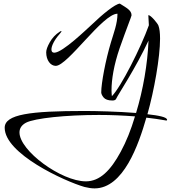

<svg xmlns="http://www.w3.org/2000/svg" viewBox="-20 -793 946 1064"><path d="M504 251C664 251 748 9 791 -141C827 -137 862 -132 896 -126C899 -126 899 -125 900 -125C904 -125 906 -126 906 -129C906 -144 860 -153 797 -160C834 -290 867 -475 867 -579C867 -611 864 -635 858 -651C854 -663 816 -709 803 -709C802 -709 802 -709 802 -708L805 -653C762 -532 650 -310 600 -260C599 -271 598 -281 598 -293C598 -352 611 -433 643 -526C682 -637 709 -703 709 -708C709 -735 684 -748 644 -773C618 -771 548 -714 489 -657C462 -633 327 -501 281 -501C270 -501 265 -507 265 -519C265 -538 280 -570 309 -603C317 -612 321 -618 321 -620C321 -621 320 -621 319 -621C318 -621 315 -620 312 -618C287 -602 269 -582 256 -559C243 -536 236 -517 236 -503C236 -459 260 -428 289 -428C355 -428 549 -717 631 -717C631 -662 610 -610 595 -559C565 -460 541 -332 541 -281C541 -274 545 -264 554 -253C563 -242 579 -236 603 -236C614 -236 622 -239 625 -248C630 -262 732 -415 803 -568C798 -439 773 -295 734 -167C634 -175 510 -178 449 -178C148 -178 6 -160 6 -85C6 59 337 211 448 243C468 248 487 251 504 251ZM456 212C319 212 88 42 88 -59C88 -82 100 -100 124 -113C172 -138 346 -156 528 -156C596 -156 663 -153 728 -148C706 -74 680 -9 649 48C593 152 533 212 456 212Z"/></svg>

Font: Comforter
Style: Regular
Weight: 400
Designer: Robert E. Leuschke
Foundry: Robert E. Leuschke
Version: Version 1.013; ttfautohint (v1.8.3)